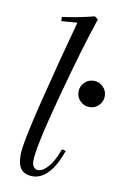

<svg xmlns="http://www.w3.org/2000/svg" viewBox="-79 -704 492 763"><g transform="rotate(10 167.5 -322.5)"><path d="M125 -16Q144 -16 166 -41.5Q188 -67 204 -114L220 -110Q198 -47 169 -17.5Q140 12 108 12Q76 12 61 -6Q46 -24 46 -63Q46 -110 90.5 -288Q135 -466 177 -620L113 -615L112 -632Q181 -641 241 -657L255 -647Q213 -524 156.5 -313.5Q100 -103 100 -49Q100 -34 106.5 -25Q113 -16 125 -16ZM282 -404Q304 -404 319.5 -388.5Q335 -373 335 -351Q335 -329 319.5 -313.5Q304 -298 282 -298Q260 -298 244.5 -313.5Q229 -329 229 -351Q229 -373 244.5 -388.5Q260 -404 282 -404Z"/></g></svg>

Font: Arapey
Style: Italic
Weight: 400
Italic angle: -12°
Designer: Eduardo Rodriguez Tunni
Foundry: Eduardo Rodriguez Tunni
Version: Version 3.000